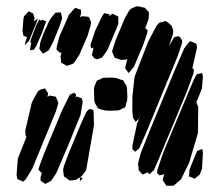

<svg xmlns="http://www.w3.org/2000/svg" viewBox="-20 -594 708 615"><path d="M439 -451 409 -380 392 -360 387 -367 381 -375 383 -386 388 -404 381 -403 368 -402 357 -406 347 -409 343 -419 339 -429 342 -440 351 -467 380 -536 393 -559 398 -565 406 -569 418 -574 426 -573 444 -569 457 -555V-547L456 -534L451 -519L445 -504L453 -497L451 -486ZM261 -481 234 -418 220 -397 214 -390 200 -385 194 -383 184 -389 176 -393 175 -403 174 -414 177 -426 172 -425 161 -435 162 -445 170 -476 201 -547 215 -563 221 -569 229 -566 239 -563 240 -552 236 -538 242 -542 256 -541 264 -540 267 -535 272 -522 270 -512ZM88 -500 79 -478 73 -463 59 -449 62 -462 68 -479 66 -475 61 -477 55 -480 52 -495 55 -532 57 -542 63 -548 72 -558 86 -551 91 -536 88 -525V-526L95 -530L101 -535L99 -527ZM170 -508 150 -459 140 -440 136 -433 118 -422 113 -428 106 -437 107 -442 109 -458 119 -486 139 -530 152 -547 157 -553 166 -554H175L177 -546L179 -534ZM352 -500 324 -434 311 -415 306 -409 291 -404 282 -407 274 -419 276 -424 279 -440V-442L272 -439L270 -451L285 -496L307 -542L314 -552L331 -548L329 -542L340 -550L351 -545L359 -541V-532V-518ZM115 -490 97 -448 89 -435 76 -433 77 -439 79 -453 81 -458 77 -456 79 -468 96 -513 106 -532 112 -527 114 -531 128 -526 125 -518ZM549 -414 452 -178 435 -139 426 -119 413 -108 404 -116V-127L419 -198L432 -229L424 -212L414 -204L406 -217L404 -236V-284L411 -348L454 -459L481 -511L490 -521L505 -525L510 -527L518 -522L530 -511L535 -496L534 -485L521 -445L524 -451L534 -468L538 -475L551 -478L558 -474L564 -462L562 -452ZM579 -302 535 -196 506 -127 485 -76 473 -49 458 -36 453 -42 442 -37 437 -35 431 -41 424 -49V-54L422 -70L431 -104L459 -174L538 -365L570 -439L583 -456L589 -462L595 -460L609 -454L611 -441L596 -375L601 -372L600 -360ZM614 -168 586 -73 560 -20 542 -4 535 1H524H513L507 -8L501 -17L504 -30L506 -36L491 -32L483 -40L484 -50L504 -108L578 -285L601 -339L610 -356L618 -358L627 -360L630 -350L627 -311L609 -266L615 -251ZM159 -237 83 -53 62 -19 54 -12 44 -17 36 -20 33 -33 37 -86 65 -156 62 -159 61 -176 82 -266 97 -294 103 -303 110 -307 124 -311 130 -302 134 -295 132 -284 134 -285 139 -288 150 -286 159 -284 161 -279 167 -265 165 -257ZM238 -226 195 -120 160 -39 144 -15 135 -10 125 -5 119 -9 110 -15V-27L115 -42L113 -40L103 -51L107 -64L122 -104L179 -241L204 -291L218 -297L224 -291L222 -283L221 -281L226 -285L234 -282L242 -279L245 -268ZM281 -193 256 -49 243 -31 236 -26 245 -24 236 -13V-26L231 -23L224 -18L208 -16H203L192 -24L185 -29L184 -34L182 -50L185 -63L200 -103L240 -199L257 -236L266 -245L279 -242L280 -231ZM627 -54 620 -35 609 -26 603 -21 596 -25 585 -29 586 -35 587 -51 604 -93 611 -110 628 -117 630 -105ZM282 -272Q282 -280 281.5 -288Q281 -296 281 -304Q281 -306 281 -309Q281 -312 282 -315Q282 -318 283.5 -320.5Q285 -323 286 -325Q287 -327 288 -330.5Q289 -334 291 -336Q292 -337 294.5 -338Q297 -339 299 -339Q302 -341 305 -342.5Q308 -344 311 -345Q314 -345 317 -345Q320 -345 323 -345Q334 -346 345 -345Q356 -344 366 -339Q368 -339 371 -338Q374 -337 376 -335Q377 -334 377.5 -333Q378 -332 378 -330Q380 -327 382.5 -323.5Q385 -320 386 -316Q387 -313 387 -309Q387 -305 387 -302Q388 -292 388 -282Q388 -272 384 -262Q384 -260 383 -256Q382 -252 380 -250Q379 -249 376.5 -248Q374 -247 373 -247Q370 -245 366.5 -243Q363 -241 360 -241Q357 -240 353.5 -240Q350 -240 347 -240Q336 -239 325.5 -239.5Q315 -240 305 -243Q302 -244 299 -245Q296 -246 294 -247Q293 -248 292.5 -249.5Q292 -251 291 -252Q289 -256 286 -260.5Q283 -265 282 -272Z"/></svg>

Font: Rubik Marker Hatch
Style: Regular
Weight: 400
Designer: Hubert and Fischer, NaN
Foundry: Hubert & Fischer, NaN
Version: Version 2.200